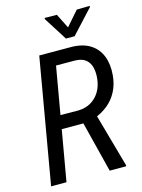

<svg xmlns="http://www.w3.org/2000/svg" viewBox="-132 -978 780 1054"><g transform="rotate(-15 257.5 -451.0)"><path d="M147 -710.9 334 -710.4Q397 -708.5 437.7 -681.9Q478.5 -655.3 496.3 -609.1Q514.2 -563 508.8 -501.5Q504.4 -451.2 483.6 -411.1Q462.9 -371.1 428 -342.8Q393.1 -314.5 346.2 -297.9L320.8 -288.1H143.1L155.3 -364.7L274.4 -363.8Q315.4 -364.3 346.7 -382.1Q377.9 -399.9 397.2 -431.2Q416.5 -462.4 420.9 -502Q425.3 -536.6 418.9 -565.9Q412.6 -595.2 391.8 -613.5Q371.1 -631.8 332 -633.3L221.7 -633.8L111.3 0H23.9ZM356.9 0 275.9 -322.3 362.3 -322.8 451.2 -6.3 450.7 0ZM298.3 -901.4 339.4 -818.8 411.1 -900.9 484.9 -902.3V-896L361.8 -762.7H312.5L228.5 -895.5V-902.3Z"/></g></svg>

Font: Roboto Condensed
Style: Italic
Weight: 400
Italic angle: -12°
Designer: Christian Robertson
Foundry: Google
Version: Version 3.0